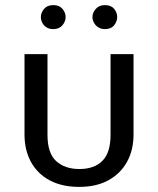

<svg xmlns="http://www.w3.org/2000/svg" viewBox="-20 -712 620 752"><path d="M166 -500V-184Q166 -112 200 -81Q234 -50 291 -50Q349 -50 381 -82Q413 -114 413 -184V-500H503V-185Q503 -125 478 -79Q453 -33 405.5 -6.5Q358 20 290 20Q223 20 175 -5.5Q127 -31 101.5 -77.5Q76 -124 76 -185V-500ZM140 -645Q140 -662 152.5 -677Q165 -692 189 -692Q212 -692 224.5 -677.5Q237 -663 237 -645Q237 -628 224.5 -613Q212 -598 189 -598Q173 -598 162 -605Q151 -612 145.5 -623Q140 -634 140 -645ZM342 -645Q342 -662 355 -677Q368 -692 391 -692Q415 -692 427 -677.5Q439 -663 439 -645Q439 -628 427 -613Q415 -598 391 -598Q376 -598 365 -605Q354 -612 348 -623Q342 -634 342 -645Z"/></svg>

Font: Moderustic
Style: Regular
Weight: 400
Designer: Tural Alisoy
Foundry: TAFT Foundry
Version: Version 2.120